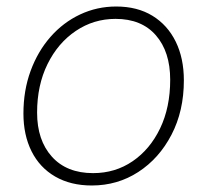

<svg xmlns="http://www.w3.org/2000/svg" viewBox="-20 -560 638 590"><path d="M262 10Q197 10 149.5 -17.5Q102 -45 77 -95Q52 -145 52 -211Q52 -282 74 -342Q96 -402 135 -446.5Q174 -491 226 -515.5Q278 -540 337 -540Q402 -540 448.5 -511.5Q495 -483 520 -432Q545 -381 545 -313Q545 -219 507 -146Q469 -73 405 -31.5Q341 10 262 10ZM266 -28Q334 -28 387.5 -64.5Q441 -101 472 -165.5Q503 -230 503 -315Q503 -401 459 -451.5Q415 -502 335 -502Q268 -502 213 -465Q158 -428 126 -363Q94 -298 94 -214Q94 -129 139.5 -78.5Q185 -28 266 -28Z"/></svg>

Font: Libre Franklin Thin
Style: Italic
Weight: 100
Italic angle: -8°
Designer: Pablo Impallari, Rodrigo Fuenzalida, Nhung Nguyen
Foundry: Impallari Type
Version: Version 3.000